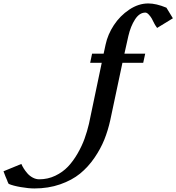

<svg xmlns="http://www.w3.org/2000/svg" viewBox="-450 -792 999 1087"><path d="M360.8 -436.5H243.2Q205.6 -260.7 174.3 -111.8Q161.6 -54.2 140.9 -2.2Q120.1 49.8 84.5 101.8Q48.8 153.8 2.9 191.2Q-43 228.5 -109.6 251.7Q-176.3 274.9 -255.4 274.9Q-288.1 274.9 -332 267.3Q-376 259.8 -400.9 249Q-401.9 247.1 -403.6 243.7Q-405.3 240.2 -406.7 237.3Q-408.2 234.4 -408.7 231.9L-408.2 232.4Q-419.4 207.5 -430.2 177.7L-329.1 136.2Q-324.2 147.9 -315.9 161.4Q-307.6 174.8 -294.9 189.5Q-282.2 204.1 -264.4 213.6Q-246.6 223.1 -227.5 223.1Q-179.2 223.1 -137 202.9Q-94.7 182.6 -64.9 151.1Q-35.2 119.6 -10.5 76.7Q14.2 33.7 28.8 -7.1Q43.5 -47.9 53.7 -91.3Q92.8 -278.8 126 -436.5H60.5L71.3 -488.3H136.7Q138.2 -495.6 142.1 -513.2Q146 -530.8 147.9 -540Q160.2 -597.2 194.8 -649.9Q229.5 -702.6 281.7 -737.5Q334 -772.5 389.6 -772.5Q434.1 -772.5 492.2 -748.5L528.8 -688.5L439.5 -633.8Q425.8 -653.3 422.9 -660.2Q414.6 -677.2 409.2 -687Q403.8 -696.8 393.1 -708.7Q382.3 -720.7 373 -720.7Q339.4 -720.7 314.5 -682.1Q289.6 -643.6 276.9 -588.9Q272.9 -572.3 254.4 -488.3H372.1Z"/></svg>

Font: Flanker
Style: Bold Italic
Weight: 700
Italic angle: -12°
Designer: Flanker
Version: Version 2.000